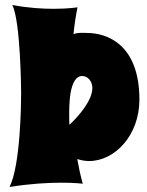

<svg xmlns="http://www.w3.org/2000/svg" viewBox="-20 -733 585 763"><path d="M256 -237C255 -249 255 -260 255 -271C255 -307 253 -431 307 -431C327 -431 347 -412 347 -383C347 -332 289 -268 256 -237ZM309 -3C300 -34 293 -67 287 -101C303 -96 318 -93 334 -93C436 -93 534 -195 534 -337C534 -556 406 -602 326 -602C322 -602 287 -605 272 -597C276 -638 282 -674 288 -704C288 -704 253 -698 194 -698C150 -698 94 -701 29 -713C62 -647 64 -372 64 -363C64 -326 62 -78 18 10C99 -3 171 -7 223 -7C277 -7 309 -3 309 -3Z"/></svg>

Font: Spicy Rice
Style: Regular
Weight: 400
Designer: Astigmatic (AOETI)
Foundry: Astigmatic (AOETI)
Version: Version 1.000